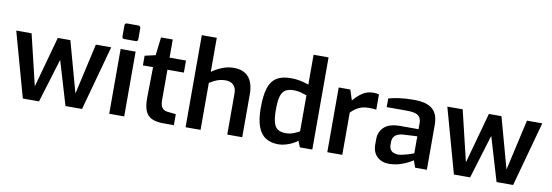

<svg xmlns="http://www.w3.org/2000/svg" viewBox="-57 -1161 4497 1565"><g transform="rotate(10 2192.0 -378.5)"><path d="M164 0 15 -536H142L243 -115L359 -536H463L579 -115L674 -536H801L654 0H517L409 -363L298 0Z M895 -621Q876 -621 876 -639V-730Q876 -750 895 -750H989Q998 -750 1002.5 -744Q1007 -738 1007 -730V-639Q1007 -621 989 -621ZM879 0V-536H1003V0Z M1325 0Q1267 0 1230 -17.5Q1193 -35 1176.5 -76Q1160 -117 1161 -184L1165 -436H1081V-516L1169 -536L1187 -686H1284V-536H1420V-436H1284V-185Q1284 -159 1289 -142.5Q1294 -126 1303.5 -116.5Q1313 -107 1324 -103Q1335 -99 1347 -98L1414 -91V0Z M1511 0V-762H1635V-480Q1667 -504 1715.5 -524.5Q1764 -545 1815 -545Q1874 -545 1910.5 -521Q1947 -497 1963.5 -454.5Q1980 -412 1980 -358V0H1856V-343Q1856 -371 1845 -391.5Q1834 -412 1814 -422.5Q1794 -433 1767 -433Q1741 -433 1719 -427.5Q1697 -422 1676.5 -412Q1656 -402 1635 -389V0Z M2279 6Q2216 6 2173 -21.5Q2130 -49 2108.5 -108.5Q2087 -168 2087 -263Q2087 -363 2106 -424.5Q2125 -486 2169.5 -514.5Q2214 -543 2289 -543Q2329 -543 2368 -535Q2407 -527 2436 -516V-763H2560V0H2457L2436 -52Q2420 -37 2393.5 -24Q2367 -11 2337.5 -2.5Q2308 6 2279 6ZM2321 -94Q2357 -94 2386 -105.5Q2415 -117 2436 -129V-427Q2411 -436 2385 -443Q2359 -450 2328 -450Q2286 -450 2260 -434.5Q2234 -419 2222.5 -380Q2211 -341 2211 -269Q2211 -202 2222 -163.5Q2233 -125 2257.5 -109.5Q2282 -94 2321 -94Z M2684 0V-536H2780L2808 -450Q2840 -489 2879 -516Q2918 -543 2972 -543Q2983 -543 2995 -541.5Q3007 -540 3017 -537V-411Q3003 -413 2987 -414Q2971 -415 2956 -415Q2925 -415 2899.5 -408Q2874 -401 2852 -386.5Q2830 -372 2808 -350V0Z M3194 6Q3134 6 3096 -30Q3058 -66 3058 -129V-174Q3058 -236 3100.5 -275Q3143 -314 3231 -314H3384V-361Q3384 -389 3374 -408Q3364 -427 3338 -436.5Q3312 -446 3259 -446H3097V-518Q3134 -528 3184 -535.5Q3234 -543 3303 -543Q3369 -544 3415 -527.5Q3461 -511 3484.5 -473Q3508 -435 3508 -369V0H3411L3390 -58Q3383 -52 3365 -42Q3347 -32 3320 -20.5Q3293 -9 3260.5 -1.5Q3228 6 3194 6ZM3254 -81Q3267 -81 3283.5 -84.5Q3300 -88 3317 -92.5Q3334 -97 3348.5 -101.5Q3363 -106 3372.5 -110Q3382 -114 3384 -115V-255L3268 -249Q3222 -245 3201.5 -225Q3181 -205 3181 -172V-150Q3181 -125 3191.5 -109.5Q3202 -94 3218.5 -88Q3235 -82 3254 -81Z M3732 0 3583 -536H3710L3811 -115L3927 -536H4031L4147 -115L4242 -536H4369L4222 0H4085L3977 -363L3866 0Z"/></g></svg>

Font: Exo Thin SemiBold
Style: Regular
Weight: 600
Version: Version 2.000